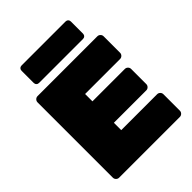

<svg xmlns="http://www.w3.org/2000/svg" viewBox="-249 -1032 1165 1165"><g transform="rotate(-45 333.5 -450.0)"><path d="M82 0Q71 0 63 -8Q55 -16 55 -27V-673Q55 -684 63 -692Q71 -700 82 -700H595Q606 -700 614 -692Q622 -684 622 -673V-532Q622 -521 614 -513Q606 -505 595 -505H295V-442H573Q584 -442 592 -434Q600 -426 600 -415V-285Q600 -274 592 -266Q584 -258 573 -258H295V-195H603Q614 -195 622 -187Q630 -179 630 -168V-27Q630 -16 622 -8Q614 0 603 0ZM145 -750Q135 -750 128.5 -756.5Q122 -763 122 -773V-877Q122 -887 128.5 -893.5Q135 -900 145 -900H522Q532 -900 538.5 -893.5Q545 -887 545 -877V-773Q545 -763 538.5 -756.5Q532 -750 522 -750Z"/></g></svg>

Font: Rubik Black
Style: Regular
Weight: 900
Designer: Hubert and Fischer
Foundry: Hubert and Fischer
Version: Version 2.300;gftools[0.9.30]